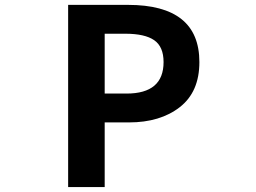

<svg xmlns="http://www.w3.org/2000/svg" viewBox="-20 -760 1040 780"><path d="M256.8 0V-740.2H500Q790 -740.2 790 -507.8Q790 -386.7 710.4 -324.7Q630.9 -262.7 503.9 -262.7H405.3V0ZM405.3 -379.9H494.1Q644.5 -379.9 644.5 -507.8Q644.5 -570.3 606.4 -596.7Q568.4 -623 489.3 -623H405.3Z"/></svg>

Font: GenEi Gothic M Regular
Style: Bold
Weight: 700
Designer: o_tamon (Modified); [Source Han Sans]
Ryoko NISHIZUKA  (kana & ideographs); Paul D. Hunt (Latin, Greek & Cyrillic); Wenl
Version: Version 1.1a;Original Version 1.004